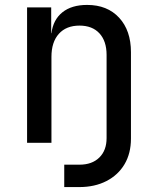

<svg xmlns="http://www.w3.org/2000/svg" viewBox="-20 -580 640 780"><path d="M241 180V89H303Q354 89 383.5 60Q413 31 413 -19V-357Q413 -413 384 -444.5Q355 -476 303 -476Q249 -476 219 -442.5Q189 -409 189 -349V0H90V-550H188V-445H189Q196 -500 233.5 -530Q271 -560 334 -560Q416 -560 464 -508Q512 -456 512 -368V-17Q512 43 486 87Q460 131 412.5 155.5Q365 180 302 180Z"/></svg>

Font: JetBrainsMono NFM Medium
Style: Regular
Weight: 500
Monospace: yes
Designer: Philipp Nurullin, Konstantin Bulenkov
Foundry: JetBrains
Version: Version 2.304; ttfautohint (v1.8.4.7-5d5b);Nerd Fonts 3.3.0